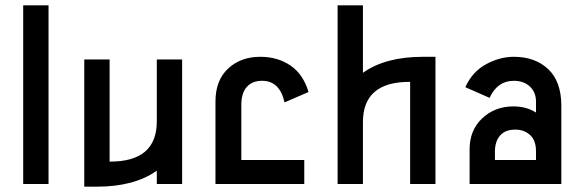

<svg xmlns="http://www.w3.org/2000/svg" viewBox="-20 -690 2190 720"><path d="M162 0H67V-670H162Z M568 -235V-467H663V0H568V-50Q484 10 343 10H296V-467H391V-84Q568 -83 568 -235Z M885 -297V-90H1121V0H787L788 -1V-309Q788 -389 835.5 -433Q883 -477 956 -477Q1021 -477 1069 -444.5Q1117 -412 1137 -345L1047 -306Q1029 -387 963 -387Q926 -387 905.5 -364Q885 -341 885 -297Z M1566 -477H1613V0H1518V-383Q1341 -384 1341 -232V0H1246V-670H1341V-417Q1425 -477 1566 -477Z M1907 -477Q1987 -477 2036 -430.5Q2085 -384 2085 -293V0H1741V-130Q1741 -202 1788.5 -246.5Q1836 -291 1905 -291Q1954 -291 1990 -268V-309Q1990 -344 1967 -365.5Q1944 -387 1907 -387Q1845 -387 1816 -323L1725 -363Q1751 -421 1802.5 -449Q1854 -477 1907 -477ZM1836 -122V-90H1990V-122Q1990 -164 1967.5 -184Q1945 -204 1913 -204Q1874 -204 1855 -181.5Q1836 -159 1836 -122Z"/></svg>

Font: Gulax
Style: Regular
Weight: 400
Designer: Morgan Gilbert
Foundry: VTF
Version: Version 1.001;hotconv 1.0.109;makeotfexe 2.5.65596